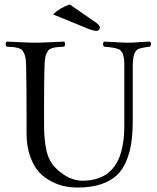

<svg xmlns="http://www.w3.org/2000/svg" viewBox="-20 -838 708 868"><path d="M295.4 -817.9 416.5 -733.9Q431.6 -723.1 431.6 -712.9Q431.6 -707 427 -702.6Q422.4 -698.2 416.5 -698.2Q402.3 -698.2 373.5 -710L219.7 -772.9Q250 -802.2 295.4 -817.9ZM179.2 -269Q179.2 -206.5 190.2 -157Q201.2 -107.4 233.9 -76.2Q292 -21 352.1 -21Q387.2 -21 415.8 -29.5Q444.3 -38.1 463.6 -52Q482.9 -65.9 497.6 -86.7Q512.2 -107.4 520.5 -128.9Q528.8 -150.4 533.9 -177.5Q539.1 -204.6 540.5 -227.3Q542 -250 542 -276.9V-536.1Q542 -548.8 541.7 -558.6Q541.5 -568.4 539.6 -576.7Q537.6 -585 536.6 -591.1Q535.6 -597.2 531.2 -602.1Q526.9 -606.9 524.7 -610.1Q522.5 -613.3 514.9 -616Q507.3 -618.7 503.4 -619.9Q499.5 -621.1 488.5 -622.8Q477.5 -624.5 471.4 -625Q465.3 -625.5 450.2 -627Q445.8 -631.3 445.8 -638.4Q445.8 -645.5 450.2 -649.9Q473.6 -649.4 505.6 -647.2Q537.6 -645 560.1 -645Q579.1 -645 606.4 -647.2Q633.8 -649.4 658.2 -649.9Q662.6 -645.5 662.6 -638.4Q662.6 -631.3 658.2 -627Q615.7 -622.1 604 -615.7Q585 -605 581.5 -567.4Q580.1 -554.7 580.1 -536.1V-294.9Q580.1 -237.8 574 -194.3Q567.9 -150.9 551.5 -111.1Q535.2 -71.3 508.1 -45.7Q481 -20 436.5 -5.1Q392.1 9.8 332 9.8Q301.8 9.8 272.9 4.2Q244.1 -1.5 211.9 -18.1Q179.7 -34.7 155.8 -60.8Q131.8 -86.9 116 -132.1Q100.1 -177.2 100.1 -235.8V-320.8Q100.1 -451.7 98.1 -536.1Q97.7 -557.6 95.9 -571.5Q94.2 -585.4 89.6 -595.7Q85 -606 79.8 -611.6Q74.7 -617.2 63.2 -620.6Q51.8 -624 40.8 -625Q29.8 -626 9.8 -627Q5.4 -631.3 5.4 -638.4Q5.4 -645.5 9.8 -649.9Q31.2 -649.4 71.8 -647.2Q112.3 -645 140.1 -645Q168 -645 208.7 -647.2Q249.5 -649.4 270 -649.9Q274.4 -645.5 274.4 -638.4Q274.4 -631.3 270 -627Q250 -626 239 -625Q228 -624 216.6 -620.6Q205.1 -617.2 200 -611.6Q194.8 -606 189.9 -595.7Q185.1 -585.4 183.6 -571.3Q181.6 -558.6 181.2 -536.1Q179.2 -464.8 179.2 -382.8Z"/></svg>

Font: Linux Libertine Display G
Style: Regular
Weight: 400
Designer: Philipp H. Poll
Foundry: Philipp H. Poll
Version: Version 5.0.9